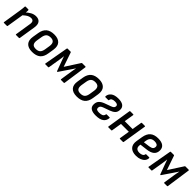

<svg xmlns="http://www.w3.org/2000/svg" viewBox="429 -1999 3507 3507"><g transform="rotate(45 2183.0 -245.0)"><path d="M361 0Q350 0 352 -11L401 -323Q416 -415 339 -415Q315 -415 290 -406Q265 -397 236.5 -376.5Q208 -356 169 -321L180 -402Q230 -450 278.5 -476Q327 -502 382 -502Q451 -502 482.5 -459Q514 -416 500 -332L449 -11Q447 0 437 0ZM49 0Q38 0 40 -11L96 -366Q101 -394 104 -426.5Q107 -459 108 -478Q108 -490 120 -490H188Q199 -490 200 -479Q201 -471 200 -454.5Q199 -438 198 -420.5Q197 -403 195 -390L194 -365L137 -11Q136 -6 133.5 -3Q131 0 126 0Z M785 12Q682 12 634.5 -41.5Q587 -95 604 -196L623 -312Q639 -409 695.5 -455.5Q752 -502 852 -502Q952 -502 1001 -450Q1050 -398 1035 -296L1017 -182Q1002 -81 945 -34.5Q888 12 785 12ZM794 -74Q852 -74 882 -101.5Q912 -129 922 -192L937 -287Q947 -354 923.5 -385Q900 -416 844 -416Q786 -416 757 -388.5Q728 -361 718 -299L702 -202Q692 -139 713.5 -106.5Q735 -74 794 -74Z M1119 0Q1107 0 1109 -11L1192 -479Q1193 -490 1205 -490H1282Q1290 -490 1293 -481L1388 -204L1567 -481Q1573 -490 1580 -490H1664Q1675 -490 1674 -479L1607 -11Q1606 0 1596 0H1524Q1513 0 1514 -11L1548 -235Q1552 -261 1557.5 -288.5Q1563 -316 1568 -342H1566Q1550 -318 1533 -293Q1516 -268 1500 -244L1377 -63Q1374 -57 1367 -57Q1364 -57 1362 -58.5Q1360 -60 1358 -63L1290 -247Q1282 -270 1273 -294Q1264 -318 1256 -342H1254Q1251 -316 1248 -289Q1245 -262 1240 -235L1203 -11Q1202 0 1192 0Z M1938 12Q1835 12 1787.5 -41.5Q1740 -95 1757 -196L1776 -312Q1792 -409 1848.5 -455.5Q1905 -502 2005 -502Q2105 -502 2154 -450Q2203 -398 2188 -296L2170 -182Q2155 -81 2098 -34.5Q2041 12 1938 12ZM1947 -74Q2005 -74 2035 -101.5Q2065 -129 2075 -192L2090 -287Q2100 -354 2076.5 -385Q2053 -416 1997 -416Q1939 -416 1910 -388.5Q1881 -361 1871 -299L1855 -202Q1845 -139 1866.5 -106.5Q1888 -74 1947 -74Z M2426 12Q2346 12 2303 -16.5Q2260 -45 2260 -105Q2260 -167 2293 -202.5Q2326 -238 2387 -261L2505 -304Q2541 -317 2558 -332Q2575 -347 2575 -376Q2575 -398 2556 -409Q2537 -420 2500 -420Q2410 -420 2404 -362Q2403 -351 2393 -351H2320Q2309 -351 2309 -362Q2310 -422 2359.5 -462Q2409 -502 2507 -502Q2589 -502 2631 -471.5Q2673 -441 2673 -386Q2673 -322 2640 -289Q2607 -256 2548 -235L2428 -192Q2393 -180 2376 -163Q2359 -146 2359 -118Q2359 -91 2377 -80Q2395 -69 2435 -69Q2485 -69 2513 -83Q2541 -97 2548 -135Q2549 -145 2559 -145H2632Q2643 -145 2642 -135Q2638 -67 2587 -27.5Q2536 12 2426 12Z M3047 0Q3035 0 3037 -11L3112 -479Q3114 -490 3123 -490H3199Q3211 -490 3209 -479L3134 -11Q3132 0 3123 0ZM2747 0Q2735 0 2737 -11L2811 -479Q2813 -490 2823 -490H2899Q2909 -490 2909 -479L2834 -11Q2832 0 2823 0ZM2851 -207 2864 -291H3100L3087 -207Z M3469 12Q3369 12 3321 -40Q3273 -92 3288 -187L3308 -309Q3325 -408 3380 -455Q3435 -502 3534 -502Q3622 -502 3667 -468Q3712 -434 3712 -370Q3712 -296 3665 -257.5Q3618 -219 3532 -209L3385 -191L3382 -171Q3376 -121 3400.5 -96Q3425 -71 3476 -71Q3516 -71 3543 -86.5Q3570 -102 3573 -128Q3575 -140 3585 -140H3661Q3671 -140 3671 -129Q3670 -88 3644 -56Q3618 -24 3572.5 -6Q3527 12 3469 12ZM3398 -266 3519 -282Q3569 -290 3590 -308Q3611 -326 3611 -362Q3611 -389 3589 -403.5Q3567 -418 3526 -418Q3471 -418 3442 -391.5Q3413 -365 3405 -312Z M3786 0Q3774 0 3776 -11L3859 -479Q3860 -490 3872 -490H3949Q3957 -490 3960 -481L4055 -204L4234 -481Q4240 -490 4247 -490H4331Q4342 -490 4341 -479L4274 -11Q4273 0 4263 0H4191Q4180 0 4181 -11L4215 -235Q4219 -261 4224.5 -288.5Q4230 -316 4235 -342H4233Q4217 -318 4200 -293Q4183 -268 4167 -244L4044 -63Q4041 -57 4034 -57Q4031 -57 4029 -58.5Q4027 -60 4025 -63L3957 -247Q3949 -270 3940 -294Q3931 -318 3923 -342H3921Q3918 -316 3915 -289Q3912 -262 3907 -235L3870 -11Q3869 0 3859 0Z"/></g></svg>

Font: Sofia Sans SemiBold
Style: Italic
Weight: 600
Italic angle: -9°
Designer: Botio Nikoltchev, Ani Petrova
Foundry: lettersoup
Version: Version 4.100-B